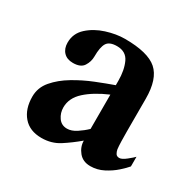

<svg xmlns="http://www.w3.org/2000/svg" viewBox="-105 -524 642 639"><g transform="rotate(30 216.5 -204.5)"><path d="M432.6 -95.7V-58.6Q423.8 -47.9 406 -32Q388.2 -16.1 364.5 -3.9Q340.8 8.3 314.5 8.3Q286.1 8.3 270 -11.2Q253.9 -30.8 253.9 -54.7Q225.1 -30.3 195.1 -11Q165 8.3 127 8.3Q81.5 8.3 56.9 -20.3Q32.2 -48.8 32.2 -96.2Q32.2 -130.9 55.4 -158Q78.6 -185.1 113.8 -206.1Q148.9 -227.1 186.8 -242.2Q224.6 -257.3 253.9 -267.6V-284.2Q253.9 -325.2 240.7 -353.8Q227.5 -382.3 192.9 -382.3Q164.1 -382.3 154.3 -366.7Q144.5 -351.1 144.5 -314.5Q144.5 -294.9 133.5 -277.6Q122.6 -260.3 92.8 -260.3Q69.8 -260.3 56.9 -273.9Q43.9 -287.6 43.9 -310.5Q43.9 -345.7 70.1 -369.4Q96.2 -393.1 133.3 -404.8Q170.4 -416.5 203.6 -416.5Q292 -416.5 327.4 -385.3Q362.8 -354 362.8 -278.3V-152.3Q362.8 -135.3 363.3 -116Q363.8 -96.7 365.2 -85.4Q366.7 -77.1 370.8 -70.3Q375 -63.5 384.8 -63.5Q394.5 -63.5 410.6 -76.4Q426.8 -89.4 432.6 -95.7ZM253.9 -99.6V-231.4Q201.7 -209 170.7 -180.9Q139.6 -152.8 139.6 -116.7Q139.6 -95.2 151.6 -78.1Q163.6 -61 185.1 -61Q202.1 -61 220.5 -73Q238.8 -85 253.9 -99.6Z"/></g></svg>

Font: Scheherazade New SemiBold
Style: Regular
Weight: 600
Designer: SIL International
Foundry: SIL International
Version: Version 4.000